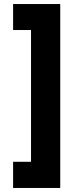

<svg xmlns="http://www.w3.org/2000/svg" viewBox="-20 -781 414 953"><path d="M279 152V-761H45V-632H134V22H45V152Z"/></svg>

Font: Hejaz SemiBold
Style: Regular
Weight: 600
Designer: Bandar Raffah (Arabic) and Santiago Orozco (Latin)
Foundry: Caramella and Typemade
Version: Version 1.010;hotconv 1.0.109;makeotfexe 2.5.65596